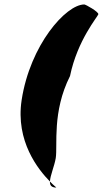

<svg xmlns="http://www.w3.org/2000/svg" viewBox="-20 -748 461 861"><path d="M77 -299C49 -114 152 13 204 66C205 39 224 -3 230 -39C239 -98 213 -246 294 -407C327 -568 419 -674 421 -684C423 -695 364 -728 358 -728C276 -728 115 -547 77 -299ZM204 66C203 83 211 93 232 93C234 93 221 84 204 66Z"/></svg>

Font: Ampere
Style: SCCndIta
Weight: 400
Version: Version 1